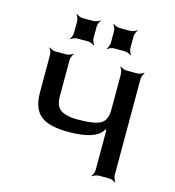

<svg xmlns="http://www.w3.org/2000/svg" viewBox="-103 -757 779 855"><g transform="rotate(15 286.5 -329.5)"><path d="M246 -153C327 -153 378 -169 398 -200C401 -205 408 -210 409 -214L406 -216C404 -212 407 -204 407 -199V-20C407 -11 401 4 396 9L398 11C403 6 418 0 427 0H475C484 0 499 6 504 11L506 9C501 4 495 -11 495 -20V-464C495 -473 501 -488 506 -493L504 -495C499 -490 484 -484 475 -484H425C416 -484 401 -490 396 -495L394 -493C399 -488 405 -473 405 -464V-297C405 -266 396 -245 378 -234C360 -223 325 -217 272 -217C249 -217 231 -219 216 -224C181 -233 168 -256 168 -297V-464C168 -473 174 -488 179 -493L177 -495C172 -490 157 -484 148 -484H98C89 -484 74 -490 69 -495L67 -493C72 -488 78 -473 78 -464V-292C78 -186 131 -153 246 -153ZM246 -585V-639C246 -648 252 -663 257 -668L255 -670C250 -665 235 -659 226 -659H176C167 -659 152 -665 147 -670L145 -668C150 -663 156 -648 156 -639V-585C156 -576 150 -561 145 -556L147 -554C152 -559 167 -565 176 -565H226C235 -565 250 -559 255 -554L257 -556C252 -561 246 -576 246 -585ZM416 -585V-639C416 -648 422 -663 427 -668L425 -670C420 -665 405 -659 396 -659H346C337 -659 322 -665 317 -670L315 -668C320 -663 326 -648 326 -639V-585C326 -576 320 -561 315 -556L317 -554C322 -559 337 -565 346 -565H396C405 -565 420 -559 425 -554L427 -556C422 -561 416 -576 416 -585Z"/></g></svg>

Font: Gamestation Storm
Style: Regular
Weight: 400
Designer: Jonas Hecksher
Foundry: Jonas Hecksher, Playtypeª, e-types AS
Version: Version 1.003